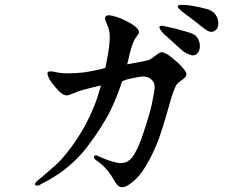

<svg xmlns="http://www.w3.org/2000/svg" viewBox="-20 -737 1040 791"><path d="M414 -457Q417 -474 421.5 -495Q426 -516 429.5 -545Q433 -574 432 -594Q430 -617 422 -634Q414 -651 413 -657.5Q412 -664 415 -669Q418 -674 430 -674Q438 -674 458 -668Q478 -662 497.5 -652Q517 -642 530 -633Q543 -624 548 -616.5Q553 -609 553 -604Q553 -599 543.5 -587.5Q534 -576 527 -557.5Q520 -539 515 -518L504 -472Q542 -479 566 -483.5Q590 -488 597.5 -492Q605 -496 621 -508.5Q637 -521 645 -522Q653 -523 673 -511Q694 -495 709.5 -481.5Q725 -468 736.5 -453.5Q748 -439 748 -432Q748 -422 738 -414L717 -398Q708 -391 702.5 -379Q697 -367 693 -356.5Q689 -346 675.5 -298Q662 -250 648.5 -207Q635 -164 622 -134Q609 -104 594.5 -77Q580 -50 566.5 -31Q553 -12 540 0.5Q527 13 512.5 23Q498 33 486 34Q477 35 469 30Q461 25 449.5 4.5Q438 -16 425 -32Q412 -48 400.5 -58Q389 -68 378 -75.5Q367 -83 367 -88.5Q367 -94 370.5 -96Q374 -98 380 -96Q384 -94 401 -86.5Q418 -79 441 -72Q465 -65 476.5 -65Q488 -65 498 -68.5Q508 -72 518.5 -82Q529 -92 541 -115.5Q553 -139 561.5 -162.5Q570 -186 585 -233.5Q600 -281 605.5 -307.5Q611 -334 615 -357.5Q619 -381 615 -393Q611 -403 601.5 -411.5Q592 -420 571 -422Q560 -422 531 -416Q502 -410 498 -408L483 -402Q475 -377 463.5 -347Q452 -317 436.5 -284.5Q421 -252 394 -210Q367 -168 340 -133Q313 -98 282.5 -69.5Q252 -41 220.5 -20Q189 1 169 11Q149 21 144 24.5Q139 28 132 27.5Q125 27 124 24Q123 21 126.5 15.5Q130 10 139.5 3Q149 -4 171 -23.5Q193 -43 211 -58.5Q229 -74 258 -110.5Q287 -147 312 -188Q337 -229 355 -270Q373 -309 383 -342L396 -385Q375 -380 359.5 -376.5Q344 -373 321.5 -366.5Q299 -360 281 -352Q263 -344 256 -344Q244 -344 233 -352.5Q222 -361 207.5 -378.5Q193 -396 186.5 -406Q180 -416 177 -427Q174 -438 178 -441Q182 -443 191 -443Q195 -443 219 -438Q242 -434 270 -435Q291 -435 328 -439Q365 -445 391 -451L414 -457ZM715 -543 682 -573 654 -598Q645 -607 640 -616Q635 -625 637.5 -628Q640 -631 648 -631Q654 -630 672 -626L703 -619L746 -607Q776 -599 785.5 -590.5Q795 -582 800 -567.5Q805 -553 803 -539Q801 -527 794 -518.5Q787 -510 777 -509Q770 -508 754 -514.5Q738 -521 715 -543ZM873 -617Q863 -607 853.5 -606Q844 -605 833 -611.5Q822 -618 802.5 -634Q783 -650 766.5 -662Q750 -674 736.5 -684.5Q723 -695 717.5 -701Q712 -707 712.5 -712Q713 -717 732.5 -717Q752 -717 781 -711.5Q810 -706 833 -699.5Q856 -693 866.5 -678.5Q877 -664 879 -648Q881 -627 873 -617Z"/></svg>

Font: ChillKai
Style: Regular
Weight: 400
Designer: ChillType
Foundry: 寒蝉字型
Version: Version 2.000